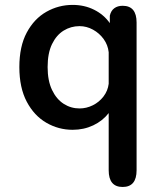

<svg xmlns="http://www.w3.org/2000/svg" viewBox="-20 -506 659 764"><path d="M468 238Q412.5 238 412.5 171.5V-56Q388.5 -25 351 -7.2Q313.5 10.5 269 10.5Q213 10.5 164.5 -17.5Q116 -45.5 86.5 -101.2Q57 -157 57 -239Q57 -321.5 86.5 -376.5Q116 -431.5 164.5 -459Q213 -486.5 269 -486.5Q316 -486.5 354.5 -467.2Q393 -448 417 -414V-443.5Q421.5 -463.5 434.8 -473.2Q448 -483 468 -483Q523.5 -483 523.5 -416.5V171.5Q523.5 238 468 238ZM296.5 -74.5Q324 -74.5 349.2 -87Q374.5 -99.5 391.8 -122Q409 -144.5 412.5 -172.5V-298Q409.5 -327 392.5 -350.5Q375.5 -374 350 -388Q324.5 -402 296.5 -402Q262 -402 233.2 -384.2Q204.5 -366.5 187 -330.5Q169.5 -294.5 169.5 -239Q169.5 -185 187 -148.2Q204.5 -111.5 233.2 -93Q262 -74.5 296.5 -74.5Z"/></svg>

Font: Sono ExtraLight Monospace Medium
Style: Regular
Weight: 500
Version: Version 2.112